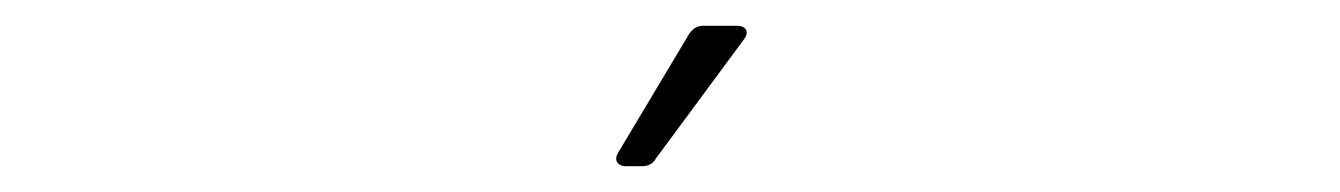

<svg xmlns="http://www.w3.org/2000/svg" viewBox="-20 -791 1040 149"><path d="M466 -662H478C483 -662 487 -664 489 -668L557 -760C562 -766 559 -771 552 -771H526C521 -771 518 -769 515 -765L460 -673C456 -667 459 -662 466 -662Z"/></svg>

Font: LINE Seed JP_OTF Thin
Style: Regular
Weight: 250
Designer: LY Corporation & Fontrix & Fontworks
Version: Version 1.007